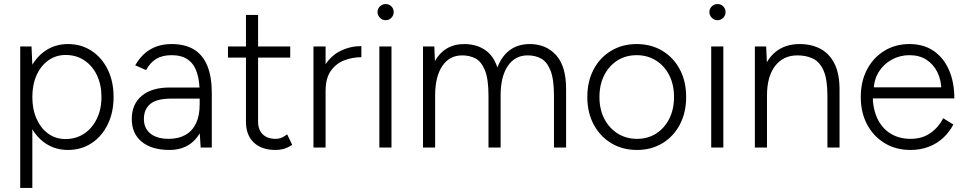

<svg xmlns="http://www.w3.org/2000/svg" viewBox="-20 -730 4777 950"><path d="M80 200V-500H136L140 -408V200ZM316 12Q253 12 204 -21.5Q155 -55 127.5 -114.5Q100 -174 100 -250Q100 -327 127.5 -386Q155 -445 204 -478.5Q253 -512 316 -512Q382 -512 433 -478.5Q484 -445 513 -386Q542 -327 542 -250Q542 -174 513 -114.5Q484 -55 433 -21.5Q382 12 316 12ZM304 -42Q356 -42 396 -68.5Q436 -95 459 -142Q482 -189 482 -250Q482 -311 459.5 -358Q437 -405 397 -431.5Q357 -458 305 -458Q257 -458 219.5 -431.5Q182 -405 161 -358Q140 -311 140 -250Q140 -189 161 -142Q182 -95 219 -68.5Q256 -42 304 -42Z M973 0 968 -75V-268Q968 -332 953.5 -373.5Q939 -415 908.5 -436Q878 -457 829 -457Q784 -457 753.5 -439Q723 -421 703 -383L649 -407Q670 -443 696.5 -466Q723 -489 756 -500.5Q789 -512 829 -512Q896 -512 940 -485Q984 -458 1006 -404Q1028 -350 1028 -268V0ZM819 12Q731 12 681.5 -28.5Q632 -69 632 -141Q632 -215 681.5 -256Q731 -297 819 -297H969V-242H827Q755 -242 723.5 -215.5Q692 -189 692 -141Q692 -95 724.5 -69Q757 -43 815 -43Q863 -43 897.5 -62.5Q932 -82 950 -120Q968 -158 968 -214H1003Q1003 -112 954.5 -50Q906 12 819 12Z M1344 12Q1275 12 1236 -24.5Q1197 -61 1197 -128V-656H1257V-128Q1257 -88 1280 -65.5Q1303 -43 1344 -43Q1356 -43 1367.5 -46.5Q1379 -50 1401 -65L1426 -13Q1399 3 1381 7.5Q1363 12 1344 12ZM1108 -445V-500H1416V-445Z M1556 -274Q1556 -355 1586.5 -405Q1617 -455 1665.5 -478.5Q1714 -502 1768 -502V-447Q1724 -447 1683.5 -431.5Q1643 -416 1617 -379.5Q1591 -343 1591 -280ZM1531 0V-500H1591V0Z M1857 0V-500H1917V0ZM1888 -630Q1872 -630 1860 -642Q1848 -654 1848 -670Q1848 -687 1860 -698.5Q1872 -710 1888 -710Q1905 -710 1916.5 -698.5Q1928 -687 1928 -670Q1928 -654 1916.5 -642Q1905 -630 1888 -630Z M2073 0V-500H2129L2132 -428Q2155 -469 2191.5 -490.5Q2228 -512 2277 -512Q2336 -512 2379 -483.5Q2422 -455 2441 -396Q2462 -452 2502.5 -482Q2543 -512 2601 -512Q2683 -512 2732.5 -456Q2782 -400 2781 -286V0H2721V-256Q2721 -339 2703.5 -382Q2686 -425 2657 -440.5Q2628 -456 2591 -456Q2528 -456 2492.5 -403.5Q2457 -351 2457 -257V0H2397V-256Q2397 -339 2379.5 -382Q2362 -425 2333 -440.5Q2304 -456 2267 -456Q2204 -456 2168.5 -403.5Q2133 -351 2133 -257V0Z M3132 12Q3060 12 3004.5 -21.5Q2949 -55 2917.5 -114Q2886 -173 2886 -250Q2886 -327 2917 -386Q2948 -445 3003.5 -478.5Q3059 -512 3130 -512Q3202 -512 3257.5 -478.5Q3313 -445 3344 -386Q3375 -327 3375 -250Q3375 -173 3344 -114Q3313 -55 3258 -21.5Q3203 12 3132 12ZM3132 -43Q3186 -43 3227 -69.5Q3268 -96 3291.5 -142.5Q3315 -189 3315 -250Q3315 -311 3291.5 -357.5Q3268 -404 3226 -430.5Q3184 -457 3130 -457Q3076 -457 3034.5 -430.5Q2993 -404 2969.5 -357.5Q2946 -311 2946 -250Q2946 -189 2970 -142.5Q2994 -96 3036 -69.5Q3078 -43 3132 -43Z M3499 0V-500H3559V0ZM3530 -630Q3514 -630 3502 -642Q3490 -654 3490 -670Q3490 -687 3502 -698.5Q3514 -710 3530 -710Q3547 -710 3558.5 -698.5Q3570 -687 3570 -670Q3570 -654 3558.5 -642Q3547 -630 3530 -630Z M3715 0V-500H3771L3775 -408V0ZM4074 0V-256H4134V0ZM4074 -256Q4074 -339 4054.5 -382Q4035 -425 4001.5 -440.5Q3968 -456 3926 -456Q3855 -456 3815 -403.5Q3775 -351 3775 -257H3738Q3738 -337 3761 -394Q3784 -451 3828.5 -481.5Q3873 -512 3937 -512Q3995 -512 4039.5 -488.5Q4084 -465 4109.5 -414Q4135 -363 4134 -279V-256Z M4485 12Q4413 12 4357.5 -21.5Q4302 -55 4270.5 -114Q4239 -173 4239 -250Q4239 -327 4270 -386Q4301 -445 4355.5 -478.5Q4410 -512 4480 -512Q4551 -512 4600.5 -477.5Q4650 -443 4676 -382.5Q4702 -322 4702 -243H4275L4298 -262Q4298 -193 4321 -144Q4344 -95 4386.5 -69Q4429 -43 4485 -43Q4543 -43 4583.5 -71.5Q4624 -100 4647 -145L4697 -114Q4678 -77 4647.5 -48.5Q4617 -20 4576 -4Q4535 12 4485 12ZM4303 -280 4278 -298H4663L4638 -279Q4638 -332 4618.5 -372Q4599 -412 4564 -434.5Q4529 -457 4480 -457Q4432 -457 4391.5 -434.5Q4351 -412 4327 -372.5Q4303 -333 4303 -280Z"/></svg>

Font: Figtree Light Light
Style: Regular
Weight: 300
Version: Version 2.001;gftools[0.9.30]